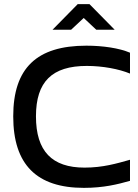

<svg xmlns="http://www.w3.org/2000/svg" viewBox="-20 -900 669 929"><path d="M609 -544V-645C558 -667 478 -679 398 -679C158 -679 44 -571 44 -337C44 -103 158 9 386 9C481 9 549 -8 609 -25V-127C545 -109 478 -89 389 -89C232 -89 154 -168 154 -337C154 -505 232 -581 400 -581C477 -581 556 -566 609 -544ZM234 -756H324L385 -813L446 -756H535L413 -880H356Z"/></svg>

Font: LT Wave Text Medium
Style: Regular
Weight: 500
Designer: Daniel Lyons
Version: Version 2.5 (Glyphs App)